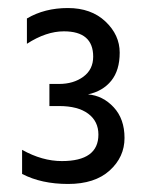

<svg xmlns="http://www.w3.org/2000/svg" viewBox="-20 -846 365 478"><path d="M35 -413V-473Q85 -445 134 -445Q225 -445 225 -511Q225 -544 199.5 -563Q174 -582 127 -582H103V-637H127Q163 -637 187.5 -655Q212 -673 212 -705Q212 -768 139 -768Q95 -768 47 -737V-800Q91 -826 149 -826Q207 -826 242.5 -792.5Q278 -759 278 -715Q278 -671 257 -645Q236 -619 199 -611Q236 -608 263 -579Q290 -550 290 -502.5Q290 -455 253 -421.5Q216 -388 149.5 -388Q83 -388 35 -413Z"/></svg>

Font: Hind Kochi
Style: Regular
Weight: 400
Designer: Dhruvi Tolia
Foundry: Indian Type Foundry
Version: Version 0.702;PS 1.0;hotconv 1.0.81;makeotf.lib2.5.63406